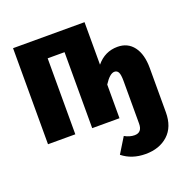

<svg xmlns="http://www.w3.org/2000/svg" viewBox="-133 -654 966 997"><g transform="rotate(-20 350.0 -155.0)"><path d="M556.2 -352.1Q612.8 -352.1 644.8 -309.6Q676.8 -267.1 676.8 -190.9V53.2Q676.8 134.3 629.2 177.7Q581.5 221.2 504.9 221.2Q429.2 221.2 377 179.2L429.2 94.2Q457 109.9 483.9 109.9Q525.9 109.9 525.9 61V-174.8Q525.9 -209 519 -222.4Q512.2 -235.8 497.1 -235.8Q471.7 -235.8 439.9 -186V0H289.1V-419.9H195.8V0H44.9V-530.8H439.9V-295.9Q486.3 -352.1 556.2 -352.1Z"/></g></svg>

Font: Fira Sans Compressed
Style: Bold
Weight: 700
Width: 1
Designer: Carrois Corporate & Edenspiekermann AG
Foundry: Carrois Corporate GbR & Edenspiekermann AG
Version: Version 4.203;PS 004.203;hotconv 1.0.88;makeotf.lib2.5.64775